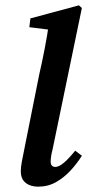

<svg xmlns="http://www.w3.org/2000/svg" viewBox="-20 -688 327 720"><path d="M123 12Q94 12 76 -2.5Q58 -17 58 -46Q58 -61 62 -82.5Q66 -104 73 -138L127 -408Q138 -456 147.5 -505Q157 -554 164 -603L202 -572L90 -586L94 -619L276 -668L287 -658L177 -127Q173 -112 171.5 -101Q170 -90 170 -82Q170 -62 188 -62Q213 -62 262 -123L287 -104Q269 -75 244.5 -48.5Q220 -22 190 -5Q160 12 123 12Z"/></svg>

Font: Lisu Bosa Black
Style: Italic
Weight: 900
Italic angle: -19°
Designer: David Morse, Annie Olsen, Victor Gaultney, Frank Grießhammer (Latin)
Foundry: SIL International
Version: Version 2.000